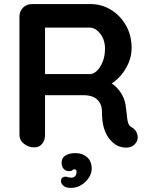

<svg xmlns="http://www.w3.org/2000/svg" viewBox="-20 -720 727 938"><path d="M147 0Q119 0 97 -17.5Q75 -35 75 -61V-639Q75 -665 92.5 -682.5Q110 -700 136 -700H424Q476 -700 521.5 -672.5Q567 -645 595 -596.5Q623 -548 623 -485Q623 -447 607.5 -411Q592 -375 565.5 -346Q539 -317 506 -301L507 -324Q535 -309 553.5 -288.5Q572 -268 582.5 -244.5Q593 -221 595 -194Q599 -169 600.5 -150Q602 -131 606.5 -118Q611 -105 624 -98Q646 -85 651.5 -60.5Q657 -36 640 -17Q629 -4 612 -0.5Q595 3 578 -0.5Q561 -4 550 -10Q533 -20 516 -39.5Q499 -59 488.5 -92Q478 -125 478 -177Q478 -194 472 -208.5Q466 -223 455 -233.5Q444 -244 427 -249.5Q410 -255 387 -255H185L200 -278V-61Q200 -35 186 -17.5Q172 0 147 0ZM186 -358H419Q437 -358 454 -374.5Q471 -391 482 -419.5Q493 -448 493 -482Q493 -526 469.5 -555.5Q446 -585 419 -585H188L200 -617V-334ZM428 104Q428 126 414.5 147.5Q401 169 378 183.5Q355 198 326 198Q301 198 289.5 187Q278 176 278 166Q278 152 285 147.5Q292 143 299 143Q304 143 312.5 145.5Q321 148 329 148Q340 148 347 140.5Q354 133 354 120Q354 107 344 107Q337 107 334 111.5Q331 116 317 116Q301 116 291 105Q281 94 281 75Q281 51 300 39.5Q319 28 349 28Q383 28 405.5 48Q428 68 428 104Z"/></svg>

Font: Quicksand Light
Style: Bold
Weight: 700
Version: Version 3.004